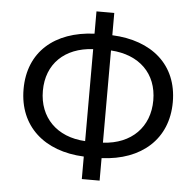

<svg xmlns="http://www.w3.org/2000/svg" viewBox="-54 -813 911 892"><g transform="rotate(5 401.5 -367.0)"><path d="M360 24H443V-81C628 -89 750 -196 750 -369C750 -543 628 -646 443 -654V-758H360V-654C175 -646 54 -543 54 -369C54 -196 175 -89 360 -81ZM144 -369C144 -494 227 -575 360 -582V-153C227 -160 144 -245 144 -369ZM659 -369C659 -245 576 -160 443 -153V-583C576 -575 659 -494 659 -369Z"/></g></svg>

Font: Source Han Sans TC
Style: Regular
Weight: 400
Designer: Ryoko NISHIZUKA 西塚涼子 (kana, bopomofo & ideographs); Paul D. Hunt (Latin, Greek & Cyrillic); Sandoll Communications 산돌커뮤니
Foundry: Adobe
Version: Version 2.002;hotconv 1.0.116;makeotfexe 2.5.65601